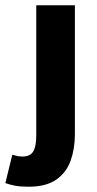

<svg xmlns="http://www.w3.org/2000/svg" viewBox="-72 -516 370 732"><path d="M36.2 195.9Q5.8 195.9 -15.1 191.9Q-35.9 187.9 -51.6 181.9L-25.1 74Q-14.6 77 -5.2 78.9Q4.1 80.8 13.5 80.8Q43.2 80.8 54.7 61.4Q66.2 42 66.2 0.7V-496H213.5V-3.6Q213.5 50.7 197.4 96.2Q181.3 141.6 142.5 168.8Q103.8 195.9 36.2 195.9Z"/></svg>

Font: SourceSans3VF
Style: Regular
Weight: 200
Designer: Paul D. Hunt
Foundry: Adobe
Version: Version 3.052;hotconv 1.1.0;makeotfexe 2.6.0